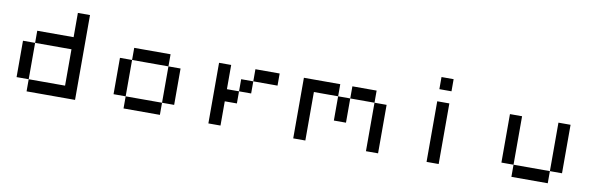

<svg xmlns="http://www.w3.org/2000/svg" viewBox="-54 -1412 6107 1950"><g transform="rotate(10 3000.0 -437.5)"><path d="M125 -500H250V-125H125ZM625 -875H750V0H250V-125H625V-500H250V-625H625Z M1625 -500H1750V-125H1625ZM1250 -125H1625V0H1250ZM1125 -500H1250V-125H1125ZM1250 -625H1625V-500H1250Z M2500 -625H2750V-500H2500ZM2375 -500H2500V-375H2375ZM2125 -625H2250V-375H2375V-250H2250V0H2125Z M3750 -500H3875V0H3750ZM3500 -625H3750V-500H3500ZM3375 -500H3500V-250H3375ZM3000 -625H3375V-500H3125V0H3000Z M4375 -625H4500V0H4375ZM4375 -875H4500V-750H4375Z M5625 -625H5750V-125H5625ZM5250 -125H5625V0H5250ZM5125 -625H5250V-125H5125Z"/></g></svg>

Font: Pixel Operator Mono 8
Style: Regular
Weight: 400
Monospace: yes
Designer: Jayvee Enaguas (HarvettFox96)
Foundry: The Grandoplex Project
Version: Version 1.5.0 (October 25, 2015)